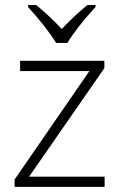

<svg xmlns="http://www.w3.org/2000/svg" viewBox="-20 -731 468 751"><path d="M389.2 0H37.1V-28.8L329.6 -453.1H58.6V-493.2H388.2V-464.4L93.8 -40H389.2ZM353.5 -703.6Q276.4 -618.7 243.7 -563H199.2Q165 -620.6 89.8 -703.6V-711.4H121.6Q173.3 -668.9 221.7 -617.7Q270.5 -669.4 321.8 -711.4H353.5Z"/></svg>

Font: Bpm'online Open Sans Light
Style: Regular
Weight: 300
Foundry: Ascender Corporation
Version: Version 1.10